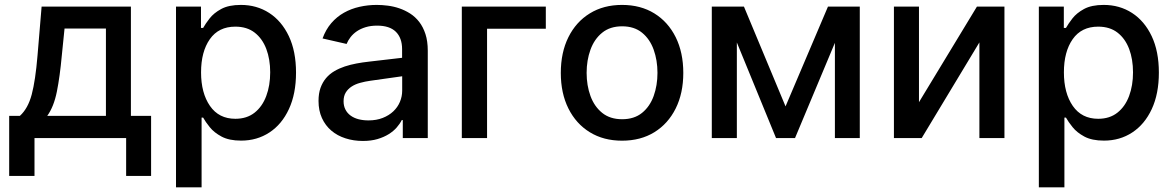

<svg xmlns="http://www.w3.org/2000/svg" viewBox="-20 -573 4878 797"><path d="M607.2 157.3H503.6V0H123.2V157.3H18.1V-92H62.5Q96.2 -122.5 111.7 -180.8Q127.1 -239 135.7 -342L152.7 -545.5H523.4V-92H607.2ZM419.7 -92V-454.5H247.9L236.5 -342Q228.7 -256 216.1 -193Q203.5 -130 176.1 -92Z M816.8 204.5H710.6V-545.5H814.3V-457H823.2Q832.7 -474.1 850 -496.4Q867.2 -518.8 898.3 -535.7Q929.3 -552.6 979.8 -552.6Q1045.8 -552.6 1097.5 -519.2Q1149.1 -485.8 1179 -422.9Q1208.8 -360.1 1208.8 -271.7Q1208.8 -183.6 1179.3 -120.2Q1149.9 -56.8 1098.4 -23.1Q1046.9 10.7 980.8 10.7Q931.1 10.7 899.9 -6Q868.6 -22.7 850.7 -45.1Q832.7 -67.5 823.2 -84.9H816.8ZM957 -79.9Q1004.6 -79.9 1036.8 -105.3Q1068.9 -130.7 1085.2 -174.4Q1101.6 -218 1101.6 -272.7Q1101.6 -327.1 1085.4 -369.9Q1069.2 -412.6 1037.3 -437.5Q1005.3 -462.4 957 -462.4Q887.4 -462.4 851 -410.3Q814.6 -358.3 814.6 -272.7Q814.6 -186.8 851.6 -133.3Q888.5 -79.9 957 -79.9Z M1486.5 12.1Q1447.8 12.1 1414.1 1.2Q1380.3 -9.6 1355.5 -30.7Q1330.6 -51.8 1316.4 -82.9Q1302.2 -114 1302.2 -154.1Q1302.2 -185 1310.5 -208.3Q1318.9 -231.5 1333.5 -248.8Q1348 -266 1368.1 -277.7Q1388.1 -289.4 1411.2 -297.1Q1434.3 -304.7 1459.9 -309.5Q1485.4 -314.3 1511.4 -317.1L1649.1 -333.1V-369Q1649.1 -415.5 1623.2 -441.1Q1597.3 -466.6 1545.5 -466.6Q1518.8 -466.6 1497.9 -460.2Q1476.9 -453.8 1461.3 -443.2Q1445.7 -432.5 1435.2 -418.9Q1424.7 -405.2 1418.7 -390.6L1318.9 -413.4Q1332.4 -450.6 1355.3 -477.1Q1378.2 -503.6 1407.8 -520.2Q1437.5 -536.9 1472.3 -544.7Q1507.1 -552.6 1544 -552.6Q1565.7 -552.6 1589.8 -549.5Q1614 -546.5 1637.4 -538.5Q1660.9 -530.5 1682.4 -516.9Q1703.8 -503.2 1720.2 -482.1Q1736.5 -460.9 1746.1 -431.5Q1755.7 -402 1755.7 -362.2V0H1652V-74.6H1647.7Q1640.3 -59.3 1626.8 -43.9Q1613.3 -28.4 1593.4 -16Q1573.5 -3.6 1546.9 4.3Q1520.2 12.1 1486.5 12.1ZM1509.6 -73.2Q1542.6 -73.2 1568.7 -83.5Q1594.8 -93.8 1612.7 -110.8Q1630.7 -127.8 1640.1 -150.2Q1649.5 -172.6 1649.5 -196.7V-256.4L1518.1 -237.9Q1495 -234.7 1474.6 -229Q1454.2 -223.4 1439.1 -213.4Q1424 -203.5 1415.1 -188.7Q1406.2 -174 1406.2 -152.7Q1406.2 -133.2 1413.9 -118.3Q1421.5 -103.3 1435.4 -93.2Q1449.2 -83.1 1468.2 -78.1Q1487.2 -73.2 1509.6 -73.2Z M2001.8 0H1897V-545.5H2245.7V-453.8H2001.8Z M2562.1 11Q2485.4 11 2428.3 -24.1Q2371.1 -59.3 2339.5 -122.7Q2307.9 -186.1 2307.9 -270.2Q2307.9 -355.1 2339.5 -418.7Q2371.1 -482.2 2428.3 -517.4Q2485.4 -552.6 2562.1 -552.6Q2639.2 -552.6 2696.2 -517.4Q2753.2 -482.2 2784.8 -418.7Q2816.4 -355.1 2816.4 -270.2Q2816.4 -186.1 2784.8 -122.7Q2753.2 -59.3 2696.2 -24.1Q2639.2 11 2562.1 11ZM2562.5 -78.1Q2612.6 -78.1 2645.1 -104.4Q2677.6 -130.7 2693.4 -174.5Q2709.2 -218.4 2709.2 -270.6Q2709.2 -322.8 2693.4 -366.8Q2677.6 -410.9 2645.1 -437.3Q2612.6 -463.8 2562.5 -463.8Q2512.4 -463.8 2479.8 -437.3Q2447.1 -410.9 2431.1 -366.8Q2415.1 -322.8 2415.1 -270.6Q2415.1 -218.4 2431.1 -174.5Q2447.1 -130.7 2479.8 -104.4Q2512.4 -78.1 2562.5 -78.1Z M3549 0H3445.7V-395.2L3280.2 0H3201.3L3038.7 -396.7V0H2934.7V-545.5H3068.2L3240.8 -131.4L3416.9 -545.5H3549Z M4149.5 0H4045.5V-397L3806.1 0H3690.7V-545.5H3794.7V-148.8L4035.2 -545.5H4149.5Z M4398.4 204.5H4292.3V-545.5H4396V-457H4404.8Q4414.4 -474.1 4431.6 -496.4Q4448.9 -518.8 4479.9 -535.7Q4511 -552.6 4561.4 -552.6Q4627.5 -552.6 4679.2 -519.2Q4730.8 -485.8 4760.7 -422.9Q4790.5 -360.1 4790.5 -271.7Q4790.5 -183.6 4761 -120.2Q4731.5 -56.8 4680 -23.1Q4628.6 10.7 4562.5 10.7Q4512.8 10.7 4481.5 -6Q4450.3 -22.7 4432.4 -45.1Q4414.4 -67.5 4404.8 -84.9H4398.4ZM4538.7 -79.9Q4586.3 -79.9 4618.4 -105.3Q4650.6 -130.7 4666.9 -174.4Q4683.2 -218 4683.2 -272.7Q4683.2 -327.1 4667.1 -369.9Q4650.9 -412.6 4619 -437.5Q4587 -462.4 4538.7 -462.4Q4469.1 -462.4 4432.7 -410.3Q4396.3 -358.3 4396.3 -272.7Q4396.3 -186.8 4433.2 -133.3Q4470.2 -79.9 4538.7 -79.9Z"/></svg>

Font: Linik Sans Medium
Style: Regular
Weight: 500
Designer: Rasmus Andersson (font), Cristiano Sobral (main changes)
Foundry: rsms
Version: Version 3.018;June 1, 2022;FontCreator 14.0.0.2814 64-bit; t